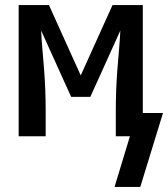

<svg xmlns="http://www.w3.org/2000/svg" viewBox="-20 -540 666 761"><path d="M434 201 495 0H439V-104Q439 -143 440.5 -182.5Q442 -222 445 -261.5Q448 -301 451.5 -340Q455 -379 457 -419L338 -156H262L143 -419Q145 -379 148.5 -340Q152 -301 155 -261.5Q158 -222 159.5 -182.5Q161 -143 161 -104V0H54V-520H174L300 -241L426 -520H546V-92H626L536 201Z"/></svg>

Font: Iosevka SS04 Semibold Extended
Style: Regular
Weight: 600
Width: 7
Monospace: yes
Designer: Belleve Invis
Foundry: Belleve Invis
Version: Version 19.0.0; ttfautohint (v1.8.4)